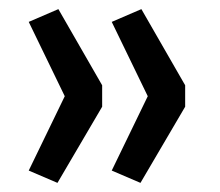

<svg xmlns="http://www.w3.org/2000/svg" viewBox="-20 -484 483 421"><path d="M106 -83 43 -110 122 -273 43 -436 108 -464 204 -297V-250ZM288 -83 225 -110 304 -273 225 -436 290 -464 386 -297V-250Z"/></svg>

Font: Nunitoga
Style: Medium
Weight: 500
Designer: Vernon Adams
Foundry: Vernon Adams
Version: Version 1.0